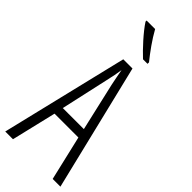

<svg xmlns="http://www.w3.org/2000/svg" viewBox="-302 -983 1019 1019"><g transform="rotate(45 207.0 -473.5)"><path d="M178 -947H114V-939C144 -892 207 -824 246 -788H280V-799C246 -841 206 -896 178 -947ZM356 0H414L241 -714H172L0 0H58L118 -252H297ZM224 -574 286 -304H128L188 -574C196 -609 202 -637 206 -667C211 -637 217 -609 224 -574Z"/></g></svg>

Font: Noto Sans Georgian ExtraCondensed Light
Style: Regular
Weight: 300
Width: 2
Designer: Monotype Design Team, Akaki Razmadze
Foundry: Google LLC
Version: Version 2.005